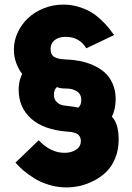

<svg xmlns="http://www.w3.org/2000/svg" viewBox="-20 -735 581 843"><path d="M501 -122.1Q501 -77.6 486.1 -41Q471.2 -4.4 447.3 19Q423.3 42.5 392.6 58.3Q361.8 74.2 331.3 81.1Q300.8 87.9 271 87.9Q232.4 87.9 194.8 76.4Q157.2 64.9 128.9 46.9Q100.6 28.8 81.1 12Q61.5 -4.9 47.9 -21L149.9 -119.1Q202.1 -64 263.2 -64Q293.5 -64 314.2 -77.9Q335 -91.8 335 -116.2Q335 -126.5 331.1 -133.8Q327.1 -141.1 321.8 -145.3Q316.4 -149.4 307.1 -152.1Q297.9 -154.8 291 -155.8Q284.2 -156.7 273.9 -157.2Q170.9 -165.5 116.5 -214.4Q62 -263.2 62 -340.8Q62 -354.5 64 -367.2Q65.9 -379.9 67.9 -386Q69.8 -392.1 73.5 -401.4Q77.1 -410.6 77.1 -411.1Q64 -426.3 52.5 -455.1Q41 -483.9 41 -518.1Q41 -556.2 57.6 -592Q74.2 -627.9 102.8 -655Q131.3 -682.1 171.9 -698.5Q212.4 -714.8 257.8 -714.8Q292.5 -714.8 324.7 -705.1Q356.9 -695.3 379.2 -682.1Q401.4 -668.9 422.9 -648.7Q444.3 -628.4 456.1 -614Q467.8 -599.6 481 -581.1L358.9 -522.9Q329.1 -573.2 268.1 -573.2Q237.8 -573.2 220 -558.8Q202.1 -544.4 202.1 -521Q202.1 -494.1 219 -484.6Q235.8 -475.1 267.1 -474.1Q299.3 -473.1 329.1 -467.5Q358.9 -461.9 388.4 -449Q418 -436 439.5 -417Q460.9 -397.9 474.4 -367.9Q487.8 -337.9 487.8 -300.8Q487.8 -254.9 471.2 -223.1Q501 -191.9 501 -122.1ZM323.2 -262.2Q336.9 -272.9 336.9 -295.9Q336.9 -321.8 317.4 -334Q297.9 -346.2 273.9 -346.2Q241.2 -346.2 230 -353Q216.8 -341.3 216.8 -318.8Q216.8 -298.3 229.5 -286.6Q242.2 -274.9 257.1 -272.5Q272 -270 293.2 -267.6Q314.5 -265.1 323.2 -262.2Z"/></svg>

Font: Rawline ExtraBold
Style: Regular
Weight: 800
Designer: Matt McInerney, Pablo Impallari, Rodrigo Fuenzalida
Foundry: Matt McInerney, Pablo Impallari, Rodrigo Fuenzalida
Version: Version 4.020;PS 004.020;hotconv 1.0.88;makeotf.lib2.5.64775